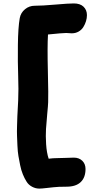

<svg xmlns="http://www.w3.org/2000/svg" viewBox="-20 -839 553 1129"><path d="M210.9 270Q189 270 168.2 258.8Q147.5 247.6 136.2 229Q124 210 114.3 186Q104.5 162.1 98.6 132.8Q92.8 103.5 88.4 78.6Q84 53.7 82.5 17.6Q81.1 -18.6 80.1 -40.5Q79.1 -62.5 80.3 -101.1Q81.5 -139.6 82 -154.5Q82.5 -169.4 84.7 -206.5Q86.9 -243.7 86.9 -248Q89.8 -312.5 86.9 -391.6Q84 -470.7 85.2 -574.2Q86.4 -677.7 96.2 -732.9Q102.1 -764.2 127 -784.7Q151.9 -805.2 184.1 -805.2Q227.5 -805.2 305.2 -812Q382.8 -818.8 414.1 -818.8Q451.2 -818.8 471.2 -799.6Q491.2 -780.3 491.2 -750Q491.2 -732.4 485.8 -714.6Q480.5 -696.8 470.2 -680.2Q460 -663.6 442.1 -653.3Q424.3 -643.1 401.9 -643.1Q397.5 -643.1 386.7 -644Q376 -645 369.1 -645Q347.7 -645 262.2 -636.2Q257.8 -565.9 261.5 -419.4Q265.1 -272.9 263.2 -237.8Q262.7 -220.2 257.8 -169.7Q252.9 -119.1 250.5 -80.1Q248 -41 251.2 9Q254.4 59.1 266.1 94.2Q292.5 90.8 314.9 90.8Q334.5 90.8 367.2 89.4Q399.9 87.9 414.1 87.9Q444.8 87.9 463.9 106.4Q482.9 125 482.9 154.8Q482.9 204.6 454.6 231.7Q426.3 258.8 371.1 258.8Q319.8 258.8 293 262.2Q282.2 263.2 253.4 266.6Q224.6 270 210.9 270Z"/></svg>

Font: Shantell Sans Normal
Style: Regular
Weight: 800
Designer: Stephen Nixon, Anya Danilova, Shantell Martin
Foundry: Arrow Type
Version: Version 1.006;[559af2be0]